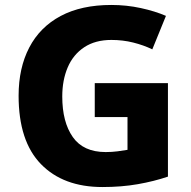

<svg xmlns="http://www.w3.org/2000/svg" viewBox="-20 -744 771 774"><path d="M362 -409H657V-32Q601 -13 535.5 -1.5Q470 10 393 10Q235 10 145 -82.5Q55 -175 55 -358Q55 -470 98 -552.5Q141 -635 224.5 -679.5Q308 -724 429 -724Q490 -724 547.5 -711.5Q605 -699 649 -680L594 -545Q559 -562 517 -572.5Q475 -583 429 -583Q364 -583 319.5 -553.5Q275 -524 253 -472.5Q231 -421 231 -355Q231 -252 273.5 -191.5Q316 -131 406 -131Q431 -131 454 -134Q477 -137 494 -140V-272H362Z"/></svg>

Font: Noto Sans Myanmar ExtraBold
Style: Regular
Weight: 800
Designer: Monotype Design Team
Foundry: Monotype Imaging Inc.
Version: Version 2.107; ttfautohint (v1.8.4.7-5d5b)